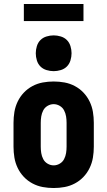

<svg xmlns="http://www.w3.org/2000/svg" viewBox="-20 -938 540 966"><path d="M250 8Q222 8 195 3Q168 -2 143.5 -15Q119 -28 100 -48Q81 -68 69 -93Q57 -118 52.5 -145Q48 -172 48 -200V-320Q48 -348 52.5 -375Q57 -402 69 -427Q81 -452 100 -472Q119 -492 143.5 -505Q168 -518 195 -523Q222 -528 250 -528Q278 -528 305 -523Q332 -518 356.5 -505Q381 -492 400 -472Q419 -452 431 -427Q443 -402 447.5 -375Q452 -348 452 -320V-200Q452 -172 447.5 -145Q443 -118 431 -93Q419 -68 400 -48Q381 -28 356.5 -15Q332 -2 305 3Q278 8 250 8ZM250 -106Q266 -106 280.5 -114.5Q295 -123 302.5 -137.5Q310 -152 312.5 -168Q315 -184 315 -200V-320Q315 -336 312.5 -352Q310 -368 302.5 -382.5Q295 -397 280.5 -405.5Q266 -414 250 -414Q234 -414 219.5 -405.5Q205 -397 197.5 -382.5Q190 -368 187.5 -352Q185 -336 185 -320V-200Q185 -184 187.5 -168Q190 -152 197.5 -137.5Q205 -123 219.5 -114.5Q234 -106 250 -106ZM250 -580Q232 -580 214 -585.5Q196 -591 183.5 -603.5Q171 -616 165.5 -634Q160 -652 160 -670Q160 -688 165.5 -706Q171 -724 183.5 -736.5Q196 -749 214 -754.5Q232 -760 250 -760Q268 -760 286 -754.5Q304 -749 316.5 -736.5Q329 -724 334.5 -706Q340 -688 340 -670Q340 -652 334.5 -634Q329 -616 316.5 -603.5Q304 -591 286 -585.5Q268 -580 250 -580ZM100 -832V-918H400V-832Z"/></svg>

Font: Iosevka Heavy
Style: Regular
Weight: 900
Monospace: yes
Designer: Belleve Invis
Foundry: Belleve Invis
Version: Version 32.5.0; ttfautohint (v1.8.4)